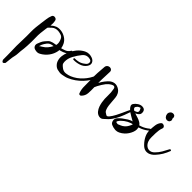

<svg xmlns="http://www.w3.org/2000/svg" viewBox="-162 -2197 4072 4072"><g transform="rotate(45 1874.5 -161.0)"><path d="M129.9 -681.6Q139.6 -642.6 139.6 -602.5Q139.6 -574.2 135.7 -544.9Q124 -474.6 114.3 -409.2Q104.5 -339.8 97.7 -271.5Q90.8 -202.1 93.8 -132.8Q96.7 -69.3 94.7 -5.9Q91.8 57.6 89.8 121.1Q87.9 165 83 208Q78.1 252 72.3 295.9Q67.4 335.9 66.4 377.9Q64.5 419.9 54.7 460Q40 516.6 35.2 575.2Q31.2 634.8 22.5 692.4Q20.5 707 7.8 716.8Q-5.9 726.6 -19.5 726.6Q-19.5 726.6 -19.5 726.6Q-20.5 726.6 -20.5 726.6Q-13.7 720.7 -6.8 714.8Q1 709 7.8 704.1Q6.8 706.1 5.9 709Q4.9 710.9 3.9 713.9Q-1 726.6 1 725.6Q2.9 724.6 3.9 709Q-8.8 709 -22.5 709Q-35.2 710 -47.9 710Q-47.9 710 -47.9 710Q-47.9 710 -47.9 710Q-45.9 684.6 -20.5 684.6Q5.9 683.6 3.9 709Q3.9 709 3.9 709Q3.9 709 3.9 709Q2 733.4 -23.4 734.4Q-24.4 734.4 -25.4 734.4Q-49.8 734.4 -47.9 710Q-48.8 725.6 -48.8 718.8Q-47.9 711.9 -49.8 705.1Q-43.9 710 -39.1 714.8Q-33.2 720.7 -28.3 725.6Q-28.3 725.6 -29.3 725.6Q-30.3 725.6 -30.3 724.6Q-44.9 722.7 -54.7 710Q-64.5 697.3 -64.5 682.6Q-65.4 624 -64.5 564.5Q-64.5 504.9 -66.4 446.3Q-70.3 363.3 -70.3 280.3Q-70.3 280.3 -70.3 279.3Q-70.3 195.3 -66.4 112.3Q-64.5 46.9 -63.5 -18.6Q-63.5 -84 -64.5 -149.4Q-65.4 -219.7 -58.6 -289.1Q-51.8 -358.4 -42 -427.7Q-32.2 -494.1 -23.4 -563.5Q-15.6 -632.8 10.7 -695.3Q14.6 -705.1 21.5 -711.9Q28.3 -718.8 37.1 -722.7Q49.8 -728.5 63.5 -728.5Q78.1 -728.5 92.8 -722.7Q123 -710.9 129.9 -681.6ZM12.7 -333Q12.7 -393.6 54.7 -447.3Q96.7 -500 138.7 -538.1Q189.5 -585 243.2 -605.5Q280.3 -619.1 325.2 -619.1Q345.7 -619.1 369.1 -616.2Q442.4 -606.4 506.8 -564.5Q571.3 -523.4 604.5 -455.1Q650.4 -362.3 632.8 -265.6Q614.3 -168.9 555.7 -88.9Q524.4 -45.9 483.4 -10.7Q443.4 24.4 396.5 48.8Q364.3 66.4 334 66.4Q334 66.4 333 66.4Q303.7 66.4 270.5 57.6Q228.5 46.9 210.9 13.7Q192.4 -19.5 206.1 -62.5Q219.7 -102.5 238.3 -141.6Q256.8 -180.7 285.2 -212.9Q304.7 -234.4 326.2 -258.8Q346.7 -283.2 375 -295.9Q425.8 -318.4 483.4 -325.2Q541 -332 594.7 -343.8Q656.2 -357.4 723.6 -381.8Q790 -406.2 823.2 -465.8Q835 -486.3 856.4 -474.6Q871.1 -466.8 871.1 -455.1Q871.1 -448.2 867.2 -441.4Q850.6 -412.1 827.1 -389.6Q804.7 -368.2 776.4 -351.6Q724.6 -321.3 663.1 -306.6Q601.6 -291 545.9 -281.2Q509.8 -274.4 466.8 -269.5Q423.8 -263.7 391.6 -245.1Q369.1 -231.4 348.6 -206.1Q328.1 -179.7 315.4 -158.2Q310.5 -150.4 303.7 -136.7Q295.9 -124 289.1 -108.4Q279.3 -85 274.4 -61.5Q269.5 -38.1 281.2 -25.4Q271.5 -28.3 260.7 -31.2Q250 -33.2 240.2 -36.1Q246.1 -39.1 252.9 -40Q258.8 -42 265.6 -42Q260.7 -39.1 261.7 -40Q261.7 -40 266.6 -43.9Q260.7 -39.1 267.6 -46.9Q274.4 -53.7 273.4 -53.7Q282.2 -64.5 295.9 -72.3Q309.6 -81.1 325.2 -89.8Q353.5 -106.4 377.9 -127Q401.4 -147.5 423.8 -171.9Q463.9 -218.8 496.1 -285.2Q527.3 -352.5 513.7 -416Q504.9 -460 483.4 -499Q461.9 -538.1 417 -551.8Q378.9 -564.5 335 -569.3Q292 -573.2 252.9 -560.5Q218.8 -549.8 188.5 -522.5Q159.2 -495.1 133.8 -469.7Q108.4 -442.4 81.1 -408.2Q53.7 -374 51.8 -334Q51.8 -314.5 32.2 -314.5Q11.7 -313.5 12.7 -333Z M994.1 -405.3Q1039.1 -404.3 1085 -413.1Q1130.9 -420.9 1170.9 -442.4Q1201.2 -459 1239.3 -490.2Q1277.3 -521.5 1276.4 -561.5Q1275.4 -607.4 1233.4 -619.1Q1191.4 -631.8 1156.2 -626Q1120.1 -621.1 1095.7 -604.5Q1070.3 -588.9 1047.9 -560.5Q988.3 -488.3 935.5 -391.6Q883.8 -295.9 887.7 -197.3Q889.6 -150.4 911.1 -127Q932.6 -103.5 967.8 -78.1Q1019.5 -40 1083 -47.9Q1146.5 -55.7 1200.2 -78.1Q1326.2 -131.8 1422.9 -236.3Q1519.5 -339.8 1568.4 -466.8Q1575.2 -485.4 1593.8 -481.4Q1610.4 -477.5 1610.4 -462.9Q1610.4 -460 1609.4 -457Q1600.6 -403.3 1573.2 -353.5Q1544.9 -303.7 1511.7 -261.7Q1460 -195.3 1395.5 -139.6Q1332 -84 1257.8 -43Q1223.6 -23.4 1186.5 -7.8Q1149.4 8.8 1110.4 16.6Q1076.2 23.4 1043 30.3Q1022.5 34.2 1002 34.2Q988.3 34.2 974.6 32.2Q935.5 27.3 902.3 18.6Q868.2 8.8 837.9 -18.6Q816.4 -38.1 798.8 -63.5Q782.2 -88.9 773.4 -118.2Q759.8 -161.1 759.8 -205.1Q759.8 -226.6 762.7 -247.1Q772.5 -313.5 795.9 -373Q813.5 -417 839.8 -461.9Q865.2 -506.8 898.4 -547.9Q960.9 -623 1043.9 -665Q1090.8 -688.5 1142.6 -688.5Q1182.6 -688.5 1226.6 -673.8Q1293 -651.4 1314.5 -598.6Q1335.9 -546.9 1293.9 -486.3Q1246.1 -417 1160.2 -389.6Q1075.2 -362.3 995.1 -365.2Q975.6 -366.2 975.6 -386.7Q974.6 -406.2 994.1 -405.3Z M1721.7 -727.5Q1715.8 -608.4 1712.9 -492.2Q1710 -376 1716.8 -256.8Q1720.7 -174.8 1714.8 -88.9Q1709 -2.9 1645.5 58.6Q1627.9 75.2 1605.5 67.4Q1583 58.6 1583 34.2Q1582 -7.8 1588.9 -52.7Q1595.7 -97.7 1607.4 -142.6Q1630.9 -226.6 1668.9 -306.6Q1707 -386.7 1748 -452.1Q1784.2 -508.8 1831.1 -558.6Q1877 -608.4 1934.6 -626Q1965.8 -635.7 2000 -632.8Q2034.2 -629.9 2072.3 -610.4Q2103.5 -593.8 2125 -573.2Q2145.5 -551.8 2159.2 -527.3Q2184.6 -481.4 2189.5 -425.8Q2195.3 -369.1 2199.2 -310.5Q2202.1 -261.7 2208 -212.9Q2213.9 -163.1 2230.5 -117.2Q2245.1 -76.2 2264.6 -62.5Q2283.2 -47.9 2317.4 -28.3Q2345.7 -11.7 2382.8 -57.6Q2420.9 -104.5 2459 -175.8Q2474.6 -206.1 2490.2 -238.3Q2505.9 -270.5 2520.5 -301.8Q2547.9 -360.4 2568.4 -407.2Q2589.8 -454.1 2600.6 -471.7Q2609.4 -485.4 2627.9 -479.5Q2641.6 -475.6 2641.6 -463.9Q2641.6 -460.9 2639.6 -456.1Q2614.3 -381.8 2583 -298.8Q2551.8 -216.8 2509.8 -141.6Q2487.3 -100.6 2460.9 -63.5Q2434.6 -27.3 2404.3 2.9Q2367.2 39.1 2325.2 76.2Q2294.9 103.5 2255.9 103.5Q2241.2 103.5 2225.6 99.6Q2197.3 92.8 2174.8 77.1Q2152.3 61.5 2135.7 40Q2102.5 -1 2084 -53.7Q2066.4 -106.4 2058.6 -152.3Q2042 -247.1 2046.9 -343.8Q2050.8 -440.4 2032.2 -533.2Q2028.3 -554.7 2018.6 -565.4Q2009.8 -576.2 1997.1 -578.1Q1984.4 -581.1 1968.8 -577.1Q1952.1 -572.3 1936.5 -562.5Q1906.2 -545.9 1878.9 -520.5Q1851.6 -495.1 1840.8 -480.5Q1791 -415 1746.1 -331.1Q1701.2 -246.1 1676.8 -156.2Q1663.1 -108.4 1657.2 -60.5Q1651.4 -12.7 1655.3 33.2Q1637.7 36.1 1620.1 38.1Q1602.5 41 1584 43.9Q1550.8 -39.1 1553.7 -139.6Q1555.7 -241.2 1551.8 -329.1Q1548.8 -377.9 1548.8 -426.8Q1548.8 -476.6 1551.8 -527.3Q1556.6 -626 1566.4 -724.6Q1568.4 -744.1 1577.1 -757.8Q1585 -772.5 1597.7 -782.2Q1620.1 -799.8 1650.4 -800.8Q1651.4 -800.8 1652.3 -800.8Q1681.6 -800.8 1700.2 -783.2Q1710.9 -774.4 1716.8 -760.7Q1722.7 -747.1 1721.7 -727.5Z M2658.2 -506.8Q2671.9 -511.7 2685.5 -517.6Q2699.2 -523.4 2712.9 -529.3Q2748 -543 2750 -573.2Q2752.9 -603.5 2720.7 -652.3Q2703.1 -646.5 2685.5 -638.7Q2668 -630.9 2654.3 -617.2Q2621.1 -583 2626 -560.5Q2630.9 -538.1 2656.2 -521.5Q2669.9 -512.7 2686.5 -505.9Q2703.1 -498 2720.7 -491.2Q2744.1 -481.4 2769.5 -474.6Q2794.9 -466.8 2820.3 -459Q2868.2 -443.4 2909.2 -419.9Q2951.2 -396.5 2972.7 -348.6Q3005.9 -273.4 2970.7 -183.6Q2935.5 -93.8 2867.2 -28.3Q2821.3 14.6 2767.6 40Q2723.6 60.5 2680.7 59.6Q2670.9 59.6 2662.1 58.6Q2601.6 52.7 2551.8 30.3Q2502.9 7.8 2496.1 -61.5Q2496.1 -66.4 2496.1 -71.3Q2496.1 -112.3 2531.2 -149.4Q2570.3 -191.4 2602.5 -215.8Q2651.4 -252.9 2706.1 -287.1Q2760.7 -322.3 2823.2 -334Q2919.9 -352.5 3006.8 -382.8Q3092.8 -412.1 3170.9 -477.5Q3186.5 -491.2 3202.1 -476.6Q3210 -468.8 3210 -461.9Q3210 -454.1 3202.1 -447.3Q3129.9 -385.7 3048.8 -350.6Q2968.8 -315.4 2876 -296.9Q2802.7 -282.2 2736.3 -248Q2669.9 -212.9 2616.2 -159.2Q2605.5 -148.4 2596.7 -137.7Q2586.9 -126 2579.1 -113.3Q2559.6 -87.9 2571.3 -76.2Q2583 -63.5 2627 -64.5Q2640.6 -71.3 2655.3 -78.1Q2670.9 -84 2685.5 -89.8Q2727.5 -107.4 2761.7 -138.7Q2795.9 -168.9 2817.4 -210Q2827.1 -229.5 2842.8 -260.7Q2857.4 -292 2835 -309.6Q2819.3 -321.3 2803.7 -329.1Q2787.1 -337.9 2771.5 -347.7Q2739.3 -369.1 2704.1 -386.7Q2669.9 -404.3 2637.7 -427.7Q2626 -436.5 2611.3 -448.2Q2596.7 -460 2583 -473.6Q2557.6 -499 2543 -530.3Q2528.3 -560.5 2548.8 -593.8Q2576.2 -636.7 2627 -668.9Q2673.8 -699.2 2721.7 -699.2Q2726.6 -699.2 2732.4 -698.2Q2781.2 -695.3 2801.8 -666Q2823.2 -635.7 2819.3 -587.9Q2817.4 -569.3 2809.6 -554.7Q2800.8 -540 2787.1 -528.3Q2762.7 -505.9 2728.5 -492.2Q2695.3 -478.5 2668.9 -468.8Q2650.4 -461.9 2645.5 -481.4Q2639.6 -500 2658.2 -506.8Z M3356.4 -669.9Q3340.8 -629.9 3334 -585.9Q3327.1 -542 3326.2 -498Q3326.2 -446.3 3324.2 -377.9Q3322.3 -310.5 3341.8 -261.7Q3353.5 -230.5 3372.1 -207Q3389.6 -183.6 3412.1 -168.9Q3453.1 -140.6 3502.9 -145.5Q3552.7 -149.4 3598.6 -194.3Q3658.2 -252.9 3699.2 -323.2Q3739.3 -394.5 3777.3 -466.8Q3785.2 -482.4 3804.7 -475.6Q3818.4 -470.7 3818.4 -460Q3818.4 -456.1 3817.4 -451.2Q3805.7 -418.9 3787.1 -379.9Q3769.5 -341.8 3746.1 -301.8Q3702.1 -228.5 3642.6 -165Q3583 -101.6 3514.6 -84Q3494.1 -79.1 3473.6 -79.1Q3447.3 -79.1 3421.9 -86.9Q3374 -101.6 3326.2 -152.3Q3260.7 -219.7 3223.6 -298.8Q3189.5 -370.1 3189.5 -456.1Q3189.5 -464.8 3190.4 -473.6Q3192.4 -535.2 3202.1 -606.4Q3211.9 -676.8 3253.9 -726.6Q3269.5 -746.1 3293 -746.1Q3299.8 -746.1 3308.6 -743.2Q3342.8 -735.4 3355.5 -709Q3359.4 -700.2 3360.4 -690.4Q3360.4 -680.7 3356.4 -669.9ZM3352.5 -960.9Q3352.5 -960 3351.6 -959Q3350.6 -958 3350.6 -956.1Q3353.5 -966.8 3355.5 -969.7Q3356.4 -972.7 3355.5 -967.8Q3354.5 -963.9 3354.5 -961.9Q3354.5 -960.9 3356.4 -979.5Q3355.5 -970.7 3355.5 -966.8Q3354.5 -963.9 3353.5 -958Q3352.5 -952.1 3353.5 -964.8Q3354.5 -977.5 3354.5 -965.8Q3354.5 -963.9 3354.5 -962.9Q3354.5 -961.9 3354.5 -960Q3352.5 -980.5 3351.6 -978.5Q3351.6 -975.6 3353.5 -971.7Q3356.4 -961.9 3350.6 -974.6Q3344.7 -987.3 3350.6 -978.5Q3354.5 -972.7 3345.7 -983.4Q3337.9 -994.1 3342.8 -988.3Q3343.8 -987.3 3344.7 -986.3Q3345.7 -985.4 3346.7 -984.4Q3351.6 -979.5 3356.4 -974.6Q3360.4 -970.7 3363.3 -963.9Q3369.1 -951.2 3372.1 -939.5Q3373 -934.6 3373 -928.7Q3373 -921.9 3371.1 -913.1Q3368.2 -901.4 3359.4 -888.7Q3351.6 -876 3339.8 -871.1Q3326.2 -864.3 3310.5 -861.3Q3305.7 -860.4 3299.8 -860.4Q3290 -860.4 3280.3 -864.3Q3269.5 -868.2 3258.8 -873Q3248 -877.9 3240.2 -887.7Q3226.6 -903.3 3219.7 -918.9Q3212.9 -935.5 3210 -956.1Q3209 -961.9 3209 -967.8Q3209 -994.1 3226.6 -1018.6Q3248 -1048.8 3280.3 -1053.7Q3288.1 -1055.7 3294.9 -1055.7Q3308.6 -1055.7 3321.3 -1051.8Q3342.8 -1045.9 3352.5 -1025.4Q3352.5 -1024.4 3352.5 -1024.4Q3353.5 -1024.4 3353.5 -1023.4Q3361.3 -1008.8 3361.3 -992.2Q3362.3 -975.6 3352.5 -960.9Z"/></g></svg>

Font: Digory Doodles
Style: Regular
Weight: 400
Designer: Holds Worth Design
Version: Version 1.0